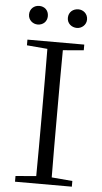

<svg xmlns="http://www.w3.org/2000/svg" viewBox="-60 -938 520 976"><g transform="rotate(5 200.0 -450.5)"><path d="M100 -806C127 -806 148 -825 148 -853C148 -883 127 -901 100 -901C75 -901 52 -883 52 -853C52 -825 75 -806 100 -806ZM300 -806C324 -806 348 -825 348 -853C348 -883 324 -901 300 -901C273 -901 250 -883 250 -853C250 -825 273 -806 300 -806ZM55 -696 160 -687C161 -590 161 -490 161 -390V-335C161 -235 161 -136 160 -38L55 -29V0H345V-29L239 -38C238 -137 238 -235 238 -335V-390C238 -490 238 -590 239 -687L345 -696V-725H55Z"/></g></svg>

Font: Noto Serif CJK KR Light
Style: Regular
Weight: 300
Designer: Ryoko NISHIZUKA 西塚涼子 (kana & ideographs); Frank Grießhammer (Latin, Greek & Cyrillic); Wenlong ZHANG 张文龙 (bopomofo); San
Foundry: Adobe
Version: Version 2.001;hotconv 1.1.0;makeotfexe 2.6.0